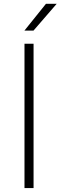

<svg xmlns="http://www.w3.org/2000/svg" viewBox="-20 -964 310 984"><path d="M105.5 0V-740H152V0ZM105 -807 215.5 -944.5H270.5L151.5 -807Z"/></svg>

Font: Encode Sans Expanded Expanded ExtraLight
Style: Regular
Weight: 200
Width: 7
Designer: Multiple Designers
Foundry: Impallari Type
Version: Version 3.000; ttfautohint (v1.8.3) -l 8 -r 50 -G 200 -x 14 